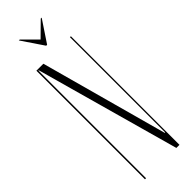

<svg xmlns="http://www.w3.org/2000/svg" viewBox="-285 -863 874 874"><g transform="rotate(-45 151.5 -426.5)"><path d="M82 -853H88L155 -786L223 -853H229L159 -748H153ZM86 -699 254 -86H257V-699H263V0H243L50 -693H48V0H41V-699Z"/></g></svg>

Font: Moniqa ExtLt Narrow Display
Style: Regular
Weight: 200
Width: 4
Designer: Rajesh Rajput
Foundry: Rajesh Rajput
Version: Version 1.000